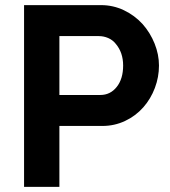

<svg xmlns="http://www.w3.org/2000/svg" viewBox="-20 -730 663 750"><path d="M212 -238H380Q427 -238 468.5 -257.5Q510 -277 540 -311Q569 -344 585 -386.5Q601 -429 601 -474Q601 -517 584 -559.5Q567 -602 537 -636Q506 -670 464 -690Q422 -710 375 -710H74V0H212ZM366 -589Q385 -589 402.5 -581.5Q420 -574 432 -559Q461 -525 461 -474Q461 -422 436 -390.5Q411 -359 372 -359H212V-589Z"/></svg>

Font: RT Raleway Bold
Style: Regular
Weight: 400
Designer: Matt McInerney, Pablo Impallari, Rodrigo Fuenzalida — Edited by Milan Moffatt in April 2016
Foundry: Matt McInerney, Pablo Impallari, Rodrigo Fuenzalida — Edited by Milan Moffatt in April 2016
Version: Version 3.001